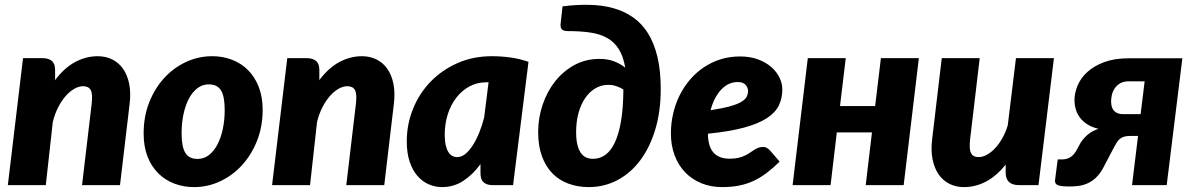

<svg xmlns="http://www.w3.org/2000/svg" viewBox="-20 -756 4871 784"><path d="M315 0 354 -329.5Q356.5 -350.5 355.8 -365Q355 -379.5 350.5 -388Q346 -396.5 338 -400.2Q330 -404 319 -404Q302 -404 283.5 -393.5Q265 -383 248.2 -364Q231.5 -345 217.5 -317.8Q203.5 -290.5 195.5 -257.5L167 0H12L74 -518.5H154Q178 -518.5 191.5 -507.2Q205 -496 205 -470.5V-429Q242.5 -479 287 -502.8Q331.5 -526.5 379 -526.5Q411 -526.5 437.8 -513.5Q464.5 -500.5 482.2 -475.5Q500 -450.5 507.5 -413.8Q515 -377 509 -329.5L470 0Z M786.5 -107Q812.5 -107 833 -122.8Q853.5 -138.5 867.8 -165.8Q882 -193 889.8 -229.2Q897.5 -265.5 897.5 -306.5Q897.5 -363 882.2 -387.2Q867 -411.5 832.5 -411.5Q806.5 -411.5 786 -395.8Q765.5 -380 751.2 -353Q737 -326 729.2 -289.5Q721.5 -253 721.5 -212Q721.5 -156.5 736.8 -131.8Q752 -107 786.5 -107ZM772.5 8Q729 8 691.2 -6.5Q653.5 -21 625.8 -48.8Q598 -76.5 582.2 -117.2Q566.5 -158 566.5 -211Q566.5 -280 589.2 -337.8Q612 -395.5 650.5 -437.5Q689 -479.5 739.8 -503Q790.5 -526.5 846.5 -526.5Q890 -526.5 927.5 -512Q965 -497.5 992.8 -469.8Q1020.5 -442 1036.5 -401.2Q1052.5 -360.5 1052.5 -307.5Q1052.5 -239.5 1029.8 -181.8Q1007 -124 968.5 -81.8Q930 -39.5 879.2 -15.8Q828.5 8 772.5 8Z M1394 0 1433 -329.5Q1435.5 -350.5 1434.8 -365Q1434 -379.5 1429.5 -388Q1425 -396.5 1417 -400.2Q1409 -404 1398 -404Q1381 -404 1362.5 -393.5Q1344 -383 1327.2 -364Q1310.5 -345 1296.5 -317.8Q1282.5 -290.5 1274.5 -257.5L1246 0H1091L1153 -518.5H1233Q1257 -518.5 1270.5 -507.2Q1284 -496 1284 -470.5V-429Q1321.5 -479 1366 -502.8Q1410.5 -526.5 1458 -526.5Q1490 -526.5 1516.8 -513.5Q1543.5 -500.5 1561.2 -475.5Q1579 -450.5 1586.5 -413.8Q1594 -377 1588 -329.5L1549 0Z M2075 0H1992Q1977.5 0 1967.8 -3.8Q1958 -7.5 1952.2 -14Q1946.5 -20.5 1944.2 -29.5Q1942 -38.5 1942 -49V-86Q1910 -42 1871 -17Q1832 8 1785 8Q1757 8 1731 -3.2Q1705 -14.5 1685 -37.2Q1665 -60 1653 -95.2Q1641 -130.5 1641 -178.5Q1641 -249 1666.8 -312.2Q1692.5 -375.5 1738.8 -423Q1785 -470.5 1848.5 -498.5Q1912 -526.5 1988 -526.5Q2025 -526.5 2063 -521.5Q2101 -516.5 2138 -503.5ZM1847 -114.5Q1864 -114.5 1880 -127.2Q1896 -140 1910.2 -162Q1924.5 -184 1936.5 -213.5Q1948.5 -243 1957 -276.5L1975 -420H1966Q1928 -420 1896.8 -403Q1865.5 -386 1843 -356.8Q1820.5 -327.5 1808.2 -288.8Q1796 -250 1796 -206Q1796 -181 1800 -163.5Q1804 -146 1810.8 -135.2Q1817.5 -124.5 1826.8 -119.5Q1836 -114.5 1847 -114.5Z M2277 -730Q2335.5 -737.5 2388 -736.2Q2440.5 -735 2485 -722.5Q2529.5 -710 2565.2 -685Q2601 -660 2626 -620Q2651 -580 2664.5 -523.8Q2678 -467.5 2678 -392.5Q2678 -300.5 2655.5 -226.5Q2633 -152.5 2593.5 -100.2Q2554 -48 2500.2 -20Q2446.5 8 2384 8Q2340 8 2302 -5.8Q2264 -19.5 2236.2 -47.5Q2208.5 -75.5 2193 -117.8Q2177.5 -160 2177.5 -216.5Q2177.5 -275 2196 -329.2Q2214.5 -383.5 2247.5 -424.8Q2280.5 -466 2326.2 -490.8Q2372 -515.5 2427.5 -515.5Q2460.5 -515.5 2485.8 -506.2Q2511 -497 2533 -480Q2525 -526.5 2506.5 -555.8Q2488 -585 2458.8 -601.2Q2429.5 -617.5 2389.8 -623.2Q2350 -629 2299.5 -629Q2280 -629 2273.5 -637Q2267 -645 2269.5 -662ZM2402 -107.5Q2429.5 -107.5 2452 -123.8Q2474.5 -140 2490.8 -174.5Q2507 -209 2516 -262.5Q2525 -316 2525.5 -390.5Q2512.5 -399 2496.8 -404.2Q2481 -409.5 2463.5 -409.5Q2435 -409.5 2411 -395.2Q2387 -381 2369.5 -355.5Q2352 -330 2342.2 -294.5Q2332.5 -259 2332.5 -216.5Q2332.5 -186.5 2337.5 -165.8Q2342.5 -145 2351.5 -132Q2360.5 -119 2373.2 -113.2Q2386 -107.5 2402 -107.5Z M3174.5 -391Q3174.5 -355.5 3160.5 -326Q3146.5 -296.5 3111.8 -273.8Q3077 -251 3018.2 -235Q2959.5 -219 2870.5 -210Q2871.5 -157 2893.8 -132.5Q2916 -108 2959.5 -108Q2980 -108 2995 -111.5Q3010 -115 3021.2 -120.5Q3032.5 -126 3041.5 -132Q3050.5 -138 3058.8 -143.5Q3067 -149 3076 -152.5Q3085 -156 3096.5 -156Q3104 -156 3111 -152.2Q3118 -148.5 3123.5 -142.5L3163.5 -96Q3136 -69 3109.8 -49.2Q3083.5 -29.5 3055.8 -16.8Q3028 -4 2996.8 2Q2965.5 8 2928.5 8Q2882.5 8 2844 -7.8Q2805.5 -23.5 2777.8 -52.2Q2750 -81 2734.8 -121.5Q2719.5 -162 2719.5 -211.5Q2719.5 -253 2728.8 -292.5Q2738 -332 2755.2 -366.8Q2772.5 -401.5 2797.5 -430.8Q2822.5 -460 2853.8 -481Q2885 -502 2922.2 -513.8Q2959.5 -525.5 3001.5 -525.5Q3043 -525.5 3075.2 -513.5Q3107.5 -501.5 3129.5 -482.2Q3151.5 -463 3163 -439Q3174.5 -415 3174.5 -391ZM2992.5 -421Q2954 -421 2925 -390.2Q2896 -359.5 2881.5 -306Q2930 -313.5 2960 -321.8Q2990 -330 3006.5 -339.8Q3023 -349.5 3028.8 -360.8Q3034.5 -372 3034.5 -385Q3034.5 -398 3024.5 -409.5Q3014.5 -421 2992.5 -421Z M3732 -518.5 3670 0H3515L3540.5 -215.5H3397L3371.5 0H3216.5L3278.5 -518.5H3433.5L3410 -323H3553.5L3577 -518.5Z M3980.5 -518.5 3941.5 -189.5Q3939 -168.5 3939.8 -154Q3940.5 -139.5 3945 -130.8Q3949.5 -122 3957.2 -118.2Q3965 -114.5 3976.5 -114.5Q3992 -114.5 4009.2 -123.8Q4026.5 -133 4042.5 -149.8Q4058.5 -166.5 4072.2 -190.5Q4086 -214.5 4095 -244L4128.5 -518.5H4283.5L4220.5 0H4141.5Q4086.5 0 4086.5 -51V-84Q4049 -37 4006 -14.5Q3963 8 3916.5 8Q3884 8 3857.5 -5Q3831 -18 3813.2 -43.2Q3795.5 -68.5 3788 -105.2Q3780.5 -142 3786.5 -189.5L3825.5 -518.5Z M4744 0H4602.5L4627 -201H4595.5Q4580.5 -201 4570.5 -198Q4560.5 -195 4553.5 -189.5Q4546.5 -184 4541.8 -176.8Q4537 -169.5 4532 -160.5L4484 -69Q4470 -44 4453.8 -29.2Q4437.5 -14.5 4419.8 -6.8Q4402 1 4383.2 3.2Q4364.5 5.5 4346 5.5Q4312 5.5 4299.2 0Q4286.5 -5.5 4288 -20L4299 -105H4315.5Q4334.5 -105 4348.2 -112.8Q4362 -120.5 4373 -137.5L4393 -174Q4407.5 -195.5 4425 -209Q4442.5 -222.5 4465.5 -230Q4438 -236.5 4419.2 -248.8Q4400.5 -261 4389 -276.8Q4377.5 -292.5 4372.5 -310.8Q4367.5 -329 4367.5 -347.5Q4367.5 -377 4380.5 -407.5Q4393.5 -438 4420.5 -462.5Q4447.5 -487 4489.2 -502.5Q4531 -518 4589 -518H4808ZM4517 -342.5Q4517 -315 4530 -302.5Q4543 -290 4564.5 -290H4637.5L4654 -424H4590Q4568 -424 4554 -415.8Q4540 -407.5 4531.8 -395.2Q4523.5 -383 4520.2 -368.8Q4517 -354.5 4517 -342.5Z"/></svg>

Font: Lato Black
Style: Italic
Weight: 900
Italic angle: -7°
Designer: Lukasz Dziedzic
Foundry: tyPoland Lukasz Dziedzic
Version: Version 2.007; 2014-02-27